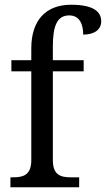

<svg xmlns="http://www.w3.org/2000/svg" viewBox="-20 -790 447 810"><path d="M24 0H314V-42H278C237 -42 203 -51 203 -114V-489H333V-536H203V-595C203 -679 220 -725 272 -725C318 -725 331 -684 331 -644C378 -644 407 -665 407 -700C407 -741 374 -770 280 -770C174 -770 112 -705 112 -586V-536H28V-489H112V-114C112 -51 77 -42 37 -42H24Z"/></svg>

Font: Noto Serif Ethiopic SemiCondensed
Style: Regular
Weight: 400
Width: 4
Designer: Monotype Design Team
Foundry: Monotype Imaging Inc.
Version: Version 2.102